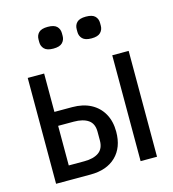

<svg xmlns="http://www.w3.org/2000/svg" viewBox="-108 -814 816 904"><g transform="rotate(-15 300.0 -362.0)"><path d="M54 0V-516H134V-329H221Q273 -329 311 -309Q349 -289 370 -252Q391 -215 391 -164Q391 -87 346 -43.5Q301 0 222 0ZM134 -68H210Q255 -68 280.5 -86Q306 -104 306 -144V-186Q306 -226 280.5 -243.5Q255 -261 210 -261H134ZM466 0V-516H546V0ZM207 -618Q176 -618 163 -631.5Q150 -645 150 -664V-678Q150 -698 163 -711Q176 -724 207 -724Q238 -724 251 -711Q264 -698 264 -678V-664Q264 -645 251 -631.5Q238 -618 207 -618ZM393 -618Q362 -618 349 -631.5Q336 -645 336 -664V-678Q336 -698 349 -711Q362 -724 393 -724Q424 -724 437 -711Q450 -698 450 -678V-664Q450 -645 437 -631.5Q424 -618 393 -618Z"/></g></svg>

Font: Lilex
Style: Regular
Weight: 400
Monospace: yes
Designer: Mike Abbink, Paul van der Laan, Pieter van Rosmalen, Mikhael Khrustik
Foundry: Mikhael Khrustik
Version: Version 2.510